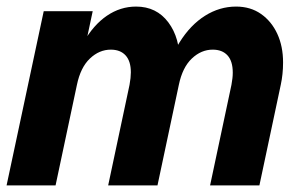

<svg xmlns="http://www.w3.org/2000/svg" viewBox="-40 -564 935 584"><path d="M-20 0 93 -530H242L209 -375L168 -306Q184 -382 214 -435Q244 -488 285 -516Q326 -544 374 -544Q436 -544 472 -496Q508 -448 506 -374L457 -306Q473 -382 506 -435Q539 -488 583.5 -516Q628 -544 678 -544Q722 -544 754 -521.5Q786 -499 803.5 -461Q821 -423 821 -374Q821 -338 814 -306L749 0H599L664 -306Q666 -317 667 -326Q668 -335 668 -343Q668 -378 652 -395.5Q636 -413 607 -413Q572 -413 543.5 -386Q515 -359 504 -306L439 0H289L354 -306Q356 -317 357 -326.5Q358 -336 358 -344Q358 -378 342 -395.5Q326 -413 297 -413Q262 -413 233.5 -386Q205 -359 194 -306L129 0Z"/></svg>

Font: Radio Canada Big
Style: Bold Italic
Weight: 700
Italic angle: -12°
Designer: Étienne Aubert Bonn
Foundry: Coppers and Brasses
Version: Version 1.001